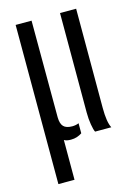

<svg xmlns="http://www.w3.org/2000/svg" viewBox="-121 -666 668 932"><g transform="rotate(-15 213.0 -200.0)"><path d="M53.5 200 53 -600H133L134 -113.5Q134.5 -81.5 148 -67.5Q161.5 -53.5 191.5 -53.5Q209.5 -53.5 224.5 -60V-9.5Q212.5 -1.5 199 3Q185.5 7.5 168.5 7.5Q146 7.5 134.5 0V200ZM291.5 0Q285.5 -11 280.8 -39.5Q276 -68 276 -99.5V-600H357V-101Q357 -30 373 0Z"/></g></svg>

Font: Big Shoulders Stencil Text
Style: Regular
Weight: 400
Designer: Patric King
Foundry: XO Type Co
Version: Version 1.000